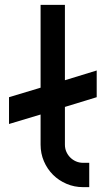

<svg xmlns="http://www.w3.org/2000/svg" viewBox="-20 -770 430 790"><path d="M377.9 -370.1 247.1 -330.1V-174.8Q247.1 -159.2 252.9 -145.8Q258.8 -132.3 269 -122.1Q279.3 -111.8 292.7 -106Q306.2 -100.1 321.8 -100.1H347.2V0H321.8Q285.6 0 253.7 -13.7Q221.7 -27.3 198 -51Q174.3 -74.7 160.6 -106.7Q147 -138.7 147 -174.8V-298.8L17.1 -259.8V-370.1L147 -409.2V-750H247.1V-439.9L377.9 -480Z"/></svg>

Font: Bruno Ace
Style: Regular
Weight: 400
Designer: Astigmatic (AOETI)
Foundry: Astigmatic (AOETI)
Version: Version 1.000